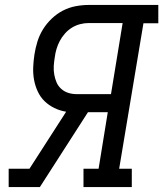

<svg xmlns="http://www.w3.org/2000/svg" viewBox="-20 -755 659 775"><path d="M15 0V-74H99L247 -304Q222 -308 199.5 -319Q177 -330 160 -346.5Q143 -363 132.5 -385.5Q122 -408 117.5 -432.5Q113 -457 114 -483Q115 -509 119 -535Q123 -561 131 -587Q139 -613 153.5 -636.5Q168 -660 189 -680Q210 -700 234.5 -712.5Q259 -725 285.5 -730Q312 -735 338 -735H619V-661H559L461 -74H512V0H317V-74H378L415 -302H335L141 0ZM290 -375H428L475 -662H338Q321 -662 303.5 -657.5Q286 -653 270.5 -643.5Q255 -634 242.5 -620Q230 -606 221.5 -590Q213 -574 208 -557Q203 -540 201 -523Q198 -506 197 -488.5Q196 -471 199 -454Q202 -437 208.5 -422Q215 -407 227.5 -396Q240 -385 256 -380Q272 -375 290 -375Z"/></svg>

Font: Iosevka Slab Extended Oblique
Style: Regular
Weight: 400
Width: 7
Italic angle: -9°
Monospace: yes
Designer: Belleve Invis
Foundry: Belleve Invis
Version: Version 11.1.0; ttfautohint (v1.8.3)